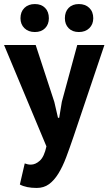

<svg xmlns="http://www.w3.org/2000/svg" viewBox="-29 -722 535 947"><path d="M0 0ZM239 -219 257 -141H263L276 -220L352 -500H486L334 -49Q315 7 297.5 53.5Q280 100 259 134Q238 168 212.5 186.5Q187 205 152 205Q100 205 69 188L93 84Q108 90 123 90Q146 90 167.5 70.5Q189 51 200 0L-9 -500H147ZM72 -632Q72 -664 91.5 -683Q111 -702 143 -702Q175 -702 193.5 -683Q212 -664 212 -632Q212 -602 193.5 -583Q175 -564 143 -564Q111 -564 91.5 -583Q72 -602 72 -632ZM291 -632Q291 -664 309.5 -683Q328 -702 360 -702Q392 -702 411.5 -683Q431 -664 431 -632Q431 -602 411.5 -583Q392 -564 360 -564Q328 -564 309.5 -583Q291 -602 291 -632Z"/></svg>

Font: PT Sans
Style: Bold
Weight: 700
Version: Version 2.003W OFL; ttfautohint (v1.6)